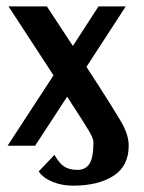

<svg xmlns="http://www.w3.org/2000/svg" viewBox="-20 -460 455 606"><path d="M386.2 0Q386.2 64 338.1 95Q290 126 210 126Q176.3 126 146.7 114.3Q117.2 102.5 102.1 81.1L151.9 28.8Q167 55.7 182.9 65.9Q198.7 76.2 225.1 76.2Q249.5 76.2 262.2 57.1Q274.9 38.1 274.9 -11.2Q274.9 -22.5 261 -46.4Q247.1 -70.3 191.9 -154.8L90.8 0H3.9L148.9 -222.2L6.8 -439.9H127.9L210 -314.9L291 -439.9H377L252.9 -249Q345.2 -106.9 365.7 -69.6Q386.2 -32.2 386.2 0Z"/></svg>

Font: Pfennig
Style: Bold
Weight: 700
Version: Version 20120410 ; ttfautohint (v0.8)